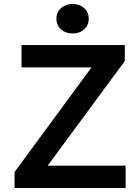

<svg xmlns="http://www.w3.org/2000/svg" viewBox="-20 -943 701 963"><path d="M53 -80 439 -605H88V-717H606V-637L219 -112H610V0H53ZM263 -849Q263 -882 286 -902.5Q309 -923 344 -923Q379 -923 402 -902.5Q425 -882 425 -849Q425 -816 402 -795.5Q379 -775 344 -775Q309 -775 286 -795.5Q263 -816 263 -849Z"/></svg>

Font: Nebula Sans Semibold
Style: Regular
Weight: 600
Designer: Paul D. Hunt for Adobe (as Source Sans)
Foundry: Nebula Entertainment & Broadcasting LLC
Version: Version 1.010